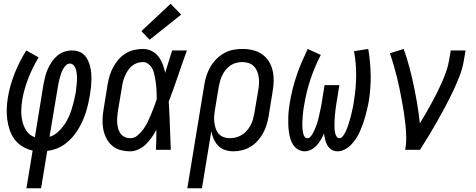

<svg xmlns="http://www.w3.org/2000/svg" viewBox="-20 -799 2540 1024"><path d="M121 205 154 4Q126 -2 101 -17Q76 -32 59 -54Q42 -76 32.5 -103.5Q23 -131 19 -159.5Q15 -188 16 -218.5Q17 -249 22 -279Q27 -311 36.5 -344Q46 -377 58.5 -408.5Q71 -440 86.5 -470.5Q102 -501 120 -530L186 -493Q170 -467 156.5 -439.5Q143 -412 132 -384Q121 -356 112.5 -327Q104 -298 99 -269Q94 -240 93.5 -210Q93 -180 99.5 -151.5Q106 -123 122.5 -99.5Q139 -76 166 -67L212 -350Q216 -370 221 -390.5Q226 -411 235 -431Q244 -451 256 -469Q268 -487 285 -501.5Q302 -516 322.5 -523Q343 -530 364 -530Q383 -530 400 -524Q417 -518 429.5 -505.5Q442 -493 449.5 -476.5Q457 -460 461 -443Q465 -426 466.5 -407.5Q468 -389 467.5 -370Q467 -351 465 -332Q463 -313 460 -295Q456 -271 450.5 -246.5Q445 -222 437.5 -198.5Q430 -175 419.5 -152Q409 -129 395.5 -107Q382 -85 364.5 -65.5Q347 -46 326 -30.5Q305 -15 281 -6Q257 3 232 6L199 205ZM244 -69Q267 -76 286 -92.5Q305 -109 319.5 -129Q334 -149 344.5 -171Q355 -193 362 -215.5Q369 -238 374.5 -261Q380 -284 384 -306Q385 -317 386.5 -328Q388 -339 389 -350Q390 -361 390.5 -372Q391 -383 390.5 -394Q390 -405 388 -415.5Q386 -426 382.5 -435.5Q379 -445 371 -452.5Q363 -460 353 -460Q341 -460 331.5 -450.5Q322 -441 316 -430Q310 -419 306 -407.5Q302 -396 299 -384.5Q296 -373 293.5 -361.5Q291 -350 289 -338Z M675 8Q648 8 622 1Q596 -6 577 -23Q558 -40 546.5 -63Q535 -86 530.5 -111.5Q526 -137 527 -164.5Q528 -192 533 -219L554 -349Q558 -373 565 -396Q572 -419 583.5 -440.5Q595 -462 612 -481.5Q629 -501 650 -514Q671 -527 695 -532.5Q719 -538 743 -538Q767 -538 789 -527Q811 -516 825 -497.5Q839 -479 847.5 -457Q856 -435 861 -411Q870 -441 879.5 -470.5Q889 -500 898 -530H977Q952 -462 929 -393.5Q906 -325 880 -257Q884 -193 886 -128.5Q888 -64 891 0H812Q813 -27 813.5 -53.5Q814 -80 814 -107Q803 -86 789 -66Q775 -46 758 -29.5Q741 -13 719 -2.5Q697 8 675 8ZM675 -62Q696 -62 714 -77Q732 -92 745 -110.5Q758 -129 767.5 -148.5Q777 -168 785.5 -188.5Q794 -209 801.5 -229Q809 -249 816 -270Q816 -285 815.5 -299.5Q815 -314 814 -328.5Q813 -343 811 -357.5Q809 -372 806.5 -386Q804 -400 800 -414Q796 -428 788.5 -439.5Q781 -451 769 -459.5Q757 -468 743 -468Q727 -468 712 -463Q697 -458 684.5 -448Q672 -438 663 -424.5Q654 -411 647.5 -396.5Q641 -382 637 -367.5Q633 -353 631 -338L609 -208Q607 -192 605.5 -176Q604 -160 605 -144.5Q606 -129 610 -114Q614 -99 622.5 -87Q631 -75 645 -68.5Q659 -62 675 -62ZM778 -587 734 -633 890 -779 946 -721Z M979 205 1070 -349Q1074 -374 1082 -398Q1090 -422 1103 -444Q1116 -466 1135 -485Q1154 -504 1177 -516.5Q1200 -529 1224.5 -533.5Q1249 -538 1274 -538Q1302 -538 1329 -531.5Q1356 -525 1378 -509.5Q1400 -494 1414 -471.5Q1428 -449 1434 -422.5Q1440 -396 1439.5 -367.5Q1439 -339 1434 -311L1413 -181Q1409 -157 1402 -134Q1395 -111 1383.5 -89.5Q1372 -68 1355 -49Q1338 -30 1317 -17Q1296 -4 1272 2Q1248 8 1225 8Q1202 8 1180.5 1Q1159 -6 1144 -21.5Q1129 -37 1120 -57Q1111 -77 1107 -99L1057 205ZM1205 -62Q1221 -62 1237.5 -66Q1254 -70 1269 -79Q1284 -88 1295.5 -101Q1307 -114 1315.5 -129Q1324 -144 1328.5 -160Q1333 -176 1336 -192L1358 -322Q1361 -339 1361.5 -356.5Q1362 -374 1359.5 -390Q1357 -406 1350.5 -421Q1344 -436 1332.5 -447Q1321 -458 1305 -463Q1289 -468 1272 -468Q1257 -468 1240.5 -464Q1224 -460 1210 -450.5Q1196 -441 1185 -428Q1174 -415 1166.5 -400Q1159 -385 1154.5 -369.5Q1150 -354 1147 -338L1127 -217Q1124 -200 1122.5 -182Q1121 -164 1123 -147.5Q1125 -131 1130 -115Q1135 -99 1145.5 -86.5Q1156 -74 1172 -68Q1188 -62 1205 -62Z M1605 8Q1586 8 1569.5 -2Q1553 -12 1543 -27.5Q1533 -43 1528 -61Q1523 -79 1520.5 -98Q1518 -117 1517.5 -136.5Q1517 -156 1517.5 -175.5Q1518 -195 1520.5 -215Q1523 -235 1526 -254Q1532 -290 1541.5 -327Q1551 -364 1563 -399.5Q1575 -435 1590 -469.5Q1605 -504 1621 -538L1691 -506Q1659 -445 1636.5 -377.5Q1614 -310 1603 -243Q1601 -233 1599.5 -223.5Q1598 -214 1597 -204Q1596 -194 1595 -184Q1594 -174 1593.5 -164.5Q1593 -155 1592.5 -145Q1592 -135 1592.5 -125.5Q1593 -116 1594 -106.5Q1595 -97 1597 -88Q1599 -79 1604 -70.5Q1609 -62 1619 -62Q1629 -62 1636 -70Q1643 -78 1647.5 -86Q1652 -94 1656 -103Q1660 -112 1663.5 -120.5Q1667 -129 1670 -138Q1673 -147 1675.5 -156Q1678 -165 1680 -174Q1682 -183 1684 -192.5Q1686 -202 1688 -211Q1690 -220 1692 -229Q1694 -238 1695.5 -247Q1697 -256 1698 -265L1711 -345H1790L1777 -265Q1775 -256 1774 -247Q1773 -238 1771.5 -229Q1770 -220 1769 -210.5Q1768 -201 1767 -192Q1766 -183 1765.5 -174Q1765 -165 1764.5 -156Q1764 -147 1764 -138Q1764 -129 1764 -120Q1764 -111 1765 -102.5Q1766 -94 1768.5 -85.5Q1771 -77 1776 -69.5Q1781 -62 1790 -62Q1799 -62 1806 -70Q1813 -78 1817.5 -86Q1822 -94 1826 -102.5Q1830 -111 1833 -120Q1836 -129 1839 -138Q1842 -147 1844.5 -155.5Q1847 -164 1849.5 -173Q1852 -182 1854 -191Q1856 -200 1858 -209Q1860 -218 1862 -227Q1864 -236 1865.5 -245Q1867 -254 1868 -263Q1879 -330 1879.5 -395.5Q1880 -461 1868 -526L1944 -538Q1956 -468 1957 -397Q1958 -326 1946 -254Q1942 -234 1937.5 -214.5Q1933 -195 1927.5 -175.5Q1922 -156 1915 -136.5Q1908 -117 1899.5 -98Q1891 -79 1879.5 -61Q1868 -43 1853 -27.5Q1838 -12 1819 -2Q1800 8 1780 8Q1762 8 1748 -1Q1734 -10 1726 -24Q1718 -38 1714 -54.5Q1710 -71 1708 -87Q1701 -70 1691.5 -54Q1682 -38 1669.5 -24Q1657 -10 1639.5 -1Q1622 8 1605 8Z M2141 0Q2147 -33 2146.5 -67Q2146 -101 2142.5 -134Q2139 -167 2134 -199.5Q2129 -232 2123 -264Q2117 -296 2110.5 -328Q2104 -360 2096 -391.5Q2088 -423 2079 -453.5Q2070 -484 2060 -515L2133 -538Q2150 -491 2163 -442Q2176 -393 2186.5 -343Q2197 -293 2205.5 -242.5Q2214 -192 2219 -141Q2236 -168 2251.5 -195Q2267 -222 2282 -249.5Q2297 -277 2311 -305Q2325 -333 2337.5 -361.5Q2350 -390 2360 -418.5Q2370 -447 2375 -477L2384 -530H2463L2454 -477Q2447 -435 2431 -393.5Q2415 -352 2396 -312Q2377 -272 2356 -232.5Q2335 -193 2313 -154Q2291 -115 2267.5 -76.5Q2244 -38 2220 0Z"/></svg>

Font: Iosevka Slab
Style: Italic
Weight: 400
Italic angle: -9°
Monospace: yes
Designer: Belleve Invis
Foundry: Belleve Invis
Version: Version 11.1.0; ttfautohint (v1.8.3)